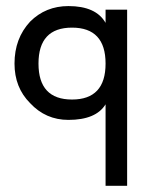

<svg xmlns="http://www.w3.org/2000/svg" viewBox="-20 -387 489 626"><path d="M324.2 -46.9Q293 3.9 203.1 3.9Q128.9 3.9 78.1 -50.8Q27.3 -101.6 27.3 -179.7Q27.3 -261.7 78.1 -316.4Q128.9 -367.2 203.1 -367.2Q293 -367.2 324.2 -312.5V-355.5H394.5V218.8H324.2ZM324.2 -179.7Q324.2 -296.9 214.8 -296.9Q105.5 -296.9 105.5 -179.7Q105.5 -62.5 214.8 -62.5Q324.2 -62.5 324.2 -179.7Z"/></svg>

Font: 和音 by 宁静之雨，公众号njzyshare
Style: Regular
Weight: 400
Designer: Steve Matteson
Foundry: Ascender Corporation
Version: Version 6.00;June 8, 2018;FontCreator 11.0.0.2388 32-bit